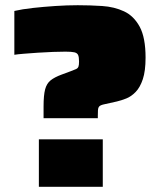

<svg xmlns="http://www.w3.org/2000/svg" viewBox="-20 -716 632 736"><path d="M147 -263V-308Q147 -351 153 -373.5Q159 -396 174 -408Q189 -420 216 -430L251 -443Q264 -448 271 -451Q278 -454 280.5 -460Q283 -466 283 -480Q283 -497 279.5 -505Q276 -513 265 -515.5Q254 -518 231 -518Q212 -518 183.5 -517Q155 -516 125.5 -514Q96 -512 71.5 -510Q47 -508 35 -506V-674Q65 -681 106 -685.5Q147 -690 192 -693Q237 -696 278 -696Q325 -696 371.5 -693Q418 -690 455.5 -672.5Q493 -655 515.5 -613.5Q538 -572 538 -495Q538 -444 527.5 -412.5Q517 -381 500 -363.5Q483 -346 464 -338.5Q445 -331 428 -327L383 -317Q373 -315 367 -312.5Q361 -310 358.5 -305.5Q356 -301 355.5 -293.5Q355 -286 355 -272V-263ZM129 0V-182H374V0Z"/></svg>

Font: Saira Expanded Black
Style: Regular
Weight: 900
Width: 7
Designer: Hector Gatti with collaboration of the Omnibus-Type team
Foundry: Omnibus-Type
Version: Version 1.101